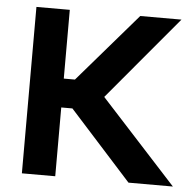

<svg xmlns="http://www.w3.org/2000/svg" viewBox="-50 -720 773 770"><g transform="rotate(5 337.0 -335.0)"><path d="M65.9 -669.9H200.2V-393.1H245.1L483.9 -669.9H649.9L368.2 -334L673.8 0H495.1L245.1 -276.9H200.2V0H65.9Z"/></g></svg>

Font: LT Wave Text Bold
Style: Regular
Weight: 700
Designer: Daniel Lyons
Version: Version 2.5 (Glyphs App)